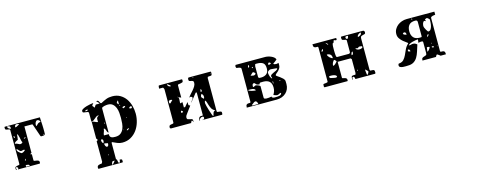

<svg xmlns="http://www.w3.org/2000/svg" viewBox="-30 -1354 6060 2407"><g transform="rotate(-15 3000.0 -150.0)"><path d="M487 -547Q488 -516 489.5 -493Q491 -470 492 -449.5Q493 -429 493.5 -408.5Q494 -388 494 -363L493 -327Q487 -317 477 -315Q467 -313 456 -313Q453 -313 444.5 -312.5Q436 -312 433 -320L380 -473Q379 -476 376.5 -481.5Q374 -487 373 -487H270V-142Q260 -142 257.5 -138Q255 -134 255 -127H270V-47Q270 -39 281 -37.5Q292 -36 305.5 -34Q319 -32 330 -26.5Q341 -21 341 -7Q341 -5 340.5 4Q340 13 333 13H53Q54 12 56.5 7Q59 2 60 0V-7L47 -20H43Q33 -20 33 -7Q33 -1 34 3.5Q35 8 40 13Q39 14 37 14Q28 14 27 6Q26 -2 26 -7Q26 -22 35.5 -27Q45 -32 56.5 -34Q68 -36 77.5 -37.5Q87 -39 87 -47V-487Q87 -498 77.5 -500.5Q68 -503 56.5 -504Q45 -505 35.5 -508.5Q26 -512 26 -527Q26 -529 26 -538Q26 -547 33 -547ZM102 -504Q102 -528 91 -535.5Q80 -543 58 -543Q58 -526 71.5 -515Q85 -504 102 -504ZM213 -527Q209 -535 198.5 -537.5Q188 -540 179 -540Q166 -540 161 -528Q156 -516 156 -505Q172 -505 185 -514Q198 -523 213 -527ZM481 -497Q481 -499 480 -500Q472 -508 464.5 -514.5Q457 -521 447 -521Q438 -521 431.5 -515.5Q425 -510 421 -502Q417 -494 415 -485.5Q413 -477 413 -470Q413 -465 413.5 -460Q414 -455 420 -453Q423 -457 433 -467Q443 -477 447 -480Q450 -483 455.5 -484.5Q461 -486 466.5 -487.5Q472 -489 476.5 -491Q481 -493 481 -497ZM194 -303Q194 -306 193 -307Q188 -312 184.5 -330Q181 -348 177 -367Q173 -386 167.5 -401Q162 -416 154 -416Q154 -399 152 -381.5Q150 -364 147 -347Q143 -345 135 -341.5Q127 -338 119 -333Q111 -328 105 -322Q99 -316 99 -310Q99 -308 100 -307Q112 -307 120.5 -303.5Q129 -300 136 -296.5Q143 -293 150 -289.5Q157 -286 166 -286Q173 -286 183.5 -290.5Q194 -295 194 -303ZM120 -387Q120 -403 105 -403Q105 -398 106 -390Q107 -382 113 -380Q120 -380 120 -387ZM249 -354Q242 -354 233 -351Q224 -348 224 -339Q231 -339 240 -342Q249 -345 249 -354ZM487 -327Q484 -332 480 -333Q479 -334 477 -334Q474 -334 473 -333V-327ZM153 -173Q165 -173 179 -182Q193 -191 200 -200Q199 -202 194 -204.5Q189 -207 187 -207Q185 -207 180.5 -206Q176 -205 170 -203.5Q164 -202 159 -201Q154 -200 153 -200Q143 -200 136.5 -205.5Q130 -211 124.5 -218Q119 -225 113 -230.5Q107 -236 98 -236Q98 -223 101.5 -215Q105 -207 111.5 -200.5Q118 -194 127 -188Q136 -182 147 -173ZM181 -87Q181 -91 180 -93Q175 -90 170.5 -83Q166 -76 166 -70Q166 -68 167 -67Q181 -75 181 -87ZM208 7Q208 -6 195.5 -10Q183 -14 173 -14L160 -13V7Z M1280 -520Q1320 -542 1352.5 -554.5Q1385 -567 1430 -567Q1488 -567 1531.5 -542Q1575 -517 1603.5 -476.5Q1632 -436 1646 -384.5Q1660 -333 1660 -280Q1660 -224 1643.5 -169Q1627 -114 1595 -70.5Q1563 -27 1515.5 0Q1468 27 1406 27Q1372 27 1341 14Q1310 1 1280 -13L1273 -7V207Q1282 210 1284 219Q1286 228 1287 237Q1288 246 1291 253.5Q1294 261 1304 261Q1308 261 1310 256Q1312 251 1313 245Q1314 239 1314.5 233Q1315 227 1315 224Q1333 224 1340 227Q1347 230 1347 247Q1347 249 1347 258Q1347 267 1340 267H1033Q1027 267 1026.5 260Q1026 253 1026 250Q1026 238 1031.5 231Q1037 224 1046 220.5Q1055 217 1065.5 215.5Q1076 214 1087 213L1097 193V-73Q1100 -73 1106.5 -78Q1113 -83 1113 -87Q1114 -90 1108.5 -98Q1103 -106 1100 -107V-324Q1113 -324 1123 -320.5Q1133 -317 1141.5 -313Q1150 -309 1158 -305.5Q1166 -302 1176 -302Q1176 -320 1175.5 -331Q1175 -342 1177 -350Q1179 -358 1185.5 -364.5Q1192 -371 1207 -380Q1204 -381 1200 -381Q1184 -381 1172 -372.5Q1160 -364 1149 -354Q1138 -344 1126 -335.5Q1114 -327 1097 -327V-440Q1097 -453 1085 -456Q1073 -459 1058 -460Q1043 -461 1031 -464.5Q1019 -468 1019 -483Q1019 -498 1040 -510Q1061 -522 1088 -530Q1115 -538 1141 -542.5Q1167 -547 1177 -547H1180Q1177 -544 1169.5 -533.5Q1162 -523 1160 -520V-513Q1161 -511 1163 -510Q1166 -507 1167 -507Q1168 -504 1173.5 -496.5Q1179 -489 1180 -487L1187 -493Q1188 -495 1193.5 -503.5Q1199 -512 1200 -513Q1201 -515 1203.5 -517.5Q1206 -520 1207 -520H1253V-527L1220 -560L1233 -561Q1244 -561 1249 -554.5Q1254 -548 1257.5 -540.5Q1261 -533 1264.5 -526.5Q1268 -520 1277 -520ZM1487 -500Q1480 -495 1473 -487Q1466 -479 1466 -470Q1466 -467 1467 -467Q1469 -464 1476.5 -456.5Q1484 -449 1487 -447ZM1093 -480Q1092 -486 1086.5 -486.5Q1081 -487 1077 -487Q1068 -487 1063 -484Q1058 -481 1058 -471Q1067 -471 1076.5 -472.5Q1086 -474 1093 -480ZM1267 -120Q1266 -101 1271.5 -90.5Q1277 -80 1287.5 -74.5Q1298 -69 1311.5 -67.5Q1325 -66 1340 -66Q1383 -66 1408.5 -86Q1434 -106 1447 -137Q1460 -168 1463.5 -205Q1467 -242 1467 -277Q1467 -308 1464 -343.5Q1461 -379 1449 -409.5Q1437 -440 1413.5 -460.5Q1390 -481 1350 -481Q1346 -481 1333 -480Q1320 -479 1306 -476Q1292 -473 1281 -467.5Q1270 -462 1270 -453V-140Q1259 -144 1254.5 -154.5Q1250 -165 1247 -175.5Q1244 -186 1239.5 -194Q1235 -202 1223 -202Q1223 -189 1220 -179Q1217 -169 1213.5 -160Q1210 -151 1207 -141.5Q1204 -132 1204 -120ZM1493 -427Q1498 -427 1498 -433.5Q1498 -440 1493 -440Q1488 -440 1488 -433.5Q1488 -427 1493 -427ZM1520 -393Q1521 -389 1527 -387Q1527 -386 1530 -386Q1533 -386 1533 -387Q1541 -391 1548.5 -395.5Q1556 -400 1556 -409Q1554 -409 1548 -409.5Q1542 -410 1536 -409Q1530 -408 1525 -405.5Q1520 -403 1520 -397ZM1634 -373Q1634 -378 1632 -382.5Q1630 -387 1623 -387Q1618 -387 1609 -382Q1600 -377 1600 -370Q1600 -363 1607.5 -361.5Q1615 -360 1620 -360Q1634 -360 1634 -373ZM1253 -260Q1258 -260 1258 -266.5Q1258 -273 1253 -273Q1248 -273 1248 -266.5Q1248 -260 1253 -260ZM1540 -267H1533V-260H1540ZM1460 -120Q1463 -121 1463 -123.5Q1463 -126 1460 -127Q1457 -127 1457 -123Q1457 -119 1460 -120ZM1527 -127Q1518 -127 1508 -121.5Q1498 -116 1498 -106Q1509 -106 1518 -112Q1527 -118 1533 -127ZM1181 -58Q1181 -65 1177 -72.5Q1173 -80 1163 -80Q1153 -80 1153 -67Q1153 -56 1158.5 -44Q1164 -32 1173 -27Q1178 -36 1179.5 -42.5Q1181 -49 1181 -58ZM1227 -13Q1216 -16 1203.5 -18.5Q1191 -21 1179 -21Q1179 -15 1180.5 -6.5Q1182 2 1185.5 9.5Q1189 17 1194 22Q1199 27 1207 27Q1218 27 1222.5 16.5Q1227 6 1227 -3ZM1200 120Q1195 122 1194 125.5Q1193 129 1193 133V140L1200 127ZM1240 219Q1221 219 1217 230Q1213 241 1207 260Q1209 261 1213 261Q1217 261 1223 255.5Q1229 250 1234.5 243Q1240 236 1245 229.5Q1250 223 1253 220Z M2340 -193Q2336 -188 2325.5 -173.5Q2315 -159 2303 -143Q2291 -127 2281 -113Q2271 -99 2267 -93Q2260 -78 2260 -67Q2260 -49 2271.5 -44.5Q2283 -40 2297 -38Q2311 -36 2322.5 -31.5Q2334 -27 2334 -11Q2334 -6 2333.5 -0.5Q2333 5 2327 7V-8Q2325 -8 2320 -11.5Q2315 -15 2313 -13Q2311 -11 2306 -0.5Q2301 10 2300 13H2040L2027 7Q2026 6 2026 1Q2026 -4 2026 -7Q2026 -24 2035.5 -29Q2045 -34 2056.5 -35.5Q2068 -37 2077.5 -39Q2087 -41 2087 -53V-480Q2087 -482 2084.5 -489.5Q2082 -497 2080 -500Q2079 -502 2076.5 -504.5Q2074 -507 2073 -507H2024Q2024 -510 2025 -523Q2026 -536 2027 -540Q2027 -542 2029.5 -544.5Q2032 -547 2033 -547H2327Q2334 -547 2334 -538Q2334 -529 2334 -527Q2334 -512 2323 -507.5Q2312 -503 2298.5 -501Q2285 -499 2274 -497.5Q2263 -496 2263 -487V-327Q2260 -328 2248.5 -333.5Q2237 -339 2233 -340H2227Q2228 -339 2230.5 -333.5Q2233 -328 2233 -327Q2234 -323 2234 -313.5Q2234 -304 2233 -293.5Q2232 -283 2231.5 -273.5Q2231 -264 2231 -261Q2240 -261 2247 -264.5Q2254 -268 2263 -268V-200H2280Q2283 -204 2288.5 -211Q2294 -218 2300.5 -225.5Q2307 -233 2314 -240.5Q2321 -248 2327 -253Q2326 -248 2325 -239Q2324 -230 2325 -221.5Q2326 -213 2331 -208Q2336 -203 2347 -207ZM2647 -47Q2647 -37 2656.5 -35.5Q2666 -34 2677.5 -33.5Q2689 -33 2698.5 -29.5Q2708 -26 2708 -13L2707 7Q2706 8 2703.5 10.5Q2701 13 2700 13H2440Q2455 12 2464.5 8.5Q2474 5 2474 -10Q2474 -27 2457 -27Q2440 -27 2428 -16Q2416 -5 2416 13H2410Q2410 -19 2419 -29Q2428 -39 2438.5 -40Q2449 -41 2458 -39.5Q2467 -38 2467 -47V-340H2453Q2449 -334 2437.5 -320Q2426 -306 2413.5 -290Q2401 -274 2389.5 -260Q2378 -246 2373 -240L2367 -233Q2369 -241 2374.5 -247.5Q2380 -254 2385.5 -261Q2391 -268 2395.5 -275Q2400 -282 2400 -290Q2400 -296 2392 -301.5Q2384 -307 2380 -307Q2377 -307 2369.5 -304.5Q2362 -302 2360 -300Q2370 -318 2388 -337.5Q2406 -357 2424 -378Q2442 -399 2455 -421Q2468 -443 2468 -465Q2468 -484 2458.5 -489.5Q2449 -495 2437 -496.5Q2425 -498 2415.5 -502Q2406 -506 2406 -523Q2406 -529 2408 -538Q2410 -547 2420 -547H2700Q2704 -547 2705.5 -543.5Q2707 -540 2707.5 -535.5Q2708 -531 2707.5 -527.5Q2707 -524 2707 -523Q2707 -499 2694.5 -496.5Q2682 -494 2653 -493L2647 -480ZM2173 -507Q2173 -507 2169.5 -510.5Q2166 -514 2160.5 -518Q2155 -522 2149.5 -526.5Q2144 -531 2140 -533Q2139 -534 2136 -534.5Q2133 -535 2132 -535Q2132 -518 2144.5 -508Q2157 -498 2173 -498ZM2473 -533H2460Q2465 -525 2473 -525ZM2693 -533 2687 -527H2700ZM2534 -350Q2534 -353 2533 -353Q2533 -355 2530.5 -360Q2528 -365 2527 -367Q2525 -366 2522.5 -363.5Q2520 -361 2520 -360Q2519 -357 2518 -345.5Q2517 -334 2517 -331Q2534 -331 2534 -350ZM2220 -347Q2221 -350 2217 -350Q2213 -350 2213 -347Q2214 -344 2216.5 -344Q2219 -344 2220 -347ZM2147 -327Q2141 -332 2135.5 -333Q2130 -334 2123 -334Q2099 -334 2099 -311Q2099 -305 2100.5 -299Q2102 -293 2110 -293H2113ZM2541 -267Q2541 -290 2520 -307Q2514 -298 2510 -290.5Q2506 -283 2506 -273L2507 -267Q2508 -265 2511.5 -261Q2515 -257 2519.5 -252.5Q2524 -248 2527.5 -244.5Q2531 -241 2533 -240Q2539 -246 2540 -253Q2541 -260 2541 -267ZM2593 0Q2596 -7 2598.5 -17.5Q2601 -28 2604.5 -37.5Q2608 -47 2614.5 -53.5Q2621 -60 2633 -60Q2632 -64 2627 -67Q2602 -79 2589.5 -102Q2577 -125 2569.5 -149Q2562 -173 2556.5 -191.5Q2551 -210 2540 -213Q2535 -204 2534 -197Q2533 -190 2533 -180Q2533 -172 2540.5 -143Q2548 -114 2558 -82Q2568 -50 2577.5 -25Q2587 0 2590 0ZM2240 -153Q2239 -155 2233.5 -160Q2228 -165 2227 -167H2223Q2217 -167 2215 -162.5Q2213 -158 2213 -153Q2213 -140 2223 -140H2227Z M3413 -547Q3428 -547 3448 -542.5Q3468 -538 3487.5 -529.5Q3507 -521 3521.5 -508.5Q3536 -496 3540 -480Q3529 -470 3514.5 -459Q3500 -448 3487 -440Q3491 -430 3504 -428Q3517 -426 3527 -426L3533 -427Q3536 -427 3543.5 -429.5Q3551 -432 3553 -433Q3554 -430 3554 -418.5Q3554 -407 3554 -403Q3554 -379 3542.5 -361.5Q3531 -344 3517 -331Q3503 -318 3491.5 -308.5Q3480 -299 3480 -290Q3480 -285 3494 -276Q3508 -267 3526 -254Q3544 -241 3560 -225.5Q3576 -210 3580 -193L3581 -150Q3581 -115 3568.5 -86Q3556 -57 3533.5 -36.5Q3511 -16 3480.5 -4.5Q3450 7 3413 7H3024Q3024 -23 3034 -31Q3044 -39 3055.5 -39.5Q3067 -40 3077 -40Q3087 -40 3087 -53V-480Q3087 -490 3079 -495Q3071 -500 3060.5 -502Q3050 -504 3040 -505Q3030 -506 3027 -507Q3025 -509 3022.5 -516.5Q3020 -524 3020 -527Q3020 -531 3022.5 -539Q3025 -547 3027 -547ZM3188 -502Q3175 -502 3173 -491.5Q3171 -481 3171 -471Q3183 -471 3185.5 -482Q3188 -493 3188 -502ZM3267 -313Q3268 -313 3278 -312Q3288 -311 3294 -311Q3339 -311 3366.5 -333Q3394 -355 3394 -403Q3394 -456 3368 -475Q3342 -494 3293 -494Q3287 -494 3277 -494Q3267 -494 3267 -493L3260 -467V-327ZM3227 -468Q3218 -468 3213 -460Q3218 -452 3227 -452ZM3460 -453Q3451 -467 3437 -467Q3427 -467 3425.5 -456Q3424 -445 3424 -439Q3433 -439 3444.5 -442Q3456 -445 3460 -453ZM3214 -360Q3223 -360 3227 -362.5Q3231 -365 3240 -373Q3241 -374 3241 -377Q3241 -379 3240 -380Q3234 -389 3228.5 -395Q3223 -401 3213 -401Q3208 -401 3207 -400L3173 -367L3207 -360ZM3513 -373Q3513 -373 3504.5 -374Q3496 -375 3484.5 -376Q3473 -377 3460.5 -378Q3448 -379 3440 -380H3436Q3423 -380 3408 -369Q3393 -358 3393 -344Q3393 -338 3395.5 -325Q3398 -312 3402.5 -298.5Q3407 -285 3413.5 -275Q3420 -265 3427 -265V-273Q3426 -275 3423 -283.5Q3420 -292 3420 -293Q3420 -306 3433 -314.5Q3446 -323 3463 -330.5Q3480 -338 3496.5 -346Q3513 -354 3520 -367ZM3260 -60Q3260 -47 3271.5 -43.5Q3283 -40 3292 -40Q3310 -40 3325 -41.5Q3340 -43 3360 -47Q3359 -39 3364 -34.5Q3369 -30 3377 -28Q3385 -26 3393 -26Q3401 -26 3406 -26Q3416 -26 3430 -26.5Q3444 -27 3456.5 -30Q3469 -33 3478 -40.5Q3487 -48 3487 -62Q3471 -62 3459.5 -54Q3448 -46 3434 -46H3429Q3428 -46 3427 -47Q3425 -47 3419 -48.5Q3413 -50 3406.5 -52.5Q3400 -55 3394.5 -57Q3389 -59 3387 -60Q3401 -83 3407.5 -103.5Q3414 -124 3414 -150Q3414 -204 3386.5 -229Q3359 -254 3307 -254L3267 -253Q3262 -250 3258.5 -244.5Q3255 -239 3253 -233Q3233 -236 3226 -238.5Q3219 -241 3215.5 -244Q3212 -247 3208.5 -252.5Q3205 -258 3193 -267H3187Q3173 -262 3169.5 -253.5Q3166 -245 3166 -230Q3166 -227 3167 -227Q3169 -221 3173 -220Q3176 -222 3186.5 -227Q3197 -232 3200 -233Q3201 -234 3203 -234Q3206 -234 3215.5 -231.5Q3225 -229 3235 -225Q3245 -221 3252.5 -216Q3260 -211 3260 -207ZM3427 -227H3420V-200H3427ZM3513 -207Q3518 -207 3518 -213.5Q3518 -220 3513 -220Q3508 -220 3508 -213.5Q3508 -207 3513 -207ZM3189 -172Q3189 -185 3177.5 -191.5Q3166 -198 3151 -200.5Q3136 -203 3120.5 -202.5Q3105 -202 3097 -202Q3097 -195 3109.5 -189.5Q3122 -184 3137.5 -180Q3153 -176 3168 -174Q3183 -172 3189 -172ZM3175 0Q3175 -12 3167.5 -26.5Q3160 -41 3147 -41Q3134 -41 3119.5 -27.5Q3105 -14 3093 -7L3100 0Z M4680 -547Q4689 -547 4694.5 -539Q4700 -531 4700 -523Q4700 -506 4689.5 -502Q4679 -498 4666.5 -495.5Q4654 -493 4643.5 -487Q4633 -481 4633 -460V-53L4640 -40Q4655 -40 4665 -39.5Q4675 -39 4681.5 -37Q4688 -35 4691 -28.5Q4694 -22 4694 -10Q4694 -10 4694.5 -6Q4695 -2 4694.5 2Q4694 6 4692 9.5Q4690 13 4687 13H4433Q4432 7 4428 -7Q4424 -21 4414 -21Q4400 -21 4399 -9.5Q4398 2 4400 13Q4392 12 4392.5 2.5Q4393 -7 4393 -10Q4393 -22 4396 -28.5Q4399 -35 4405.5 -37Q4412 -39 4422 -39.5Q4432 -40 4447 -40L4453 -60V-240L4440 -253H4273V-47Q4273 -40 4282.5 -38Q4292 -36 4303.5 -33.5Q4315 -31 4324.5 -24.5Q4334 -18 4334 -3Q4334 0 4333.5 6.5Q4333 13 4327 13H4033Q4030 13 4028 9.5Q4026 6 4025.5 2Q4025 -2 4025.5 -6Q4026 -10 4026 -10L4027 -27Q4032 -31 4042 -32Q4052 -33 4062 -34Q4072 -35 4079.5 -37.5Q4087 -40 4087 -47V-487Q4087 -500 4077 -500Q4067 -500 4055.5 -500.5Q4044 -501 4034 -509Q4024 -517 4024 -547H4327Q4332 -547 4333 -541.5Q4334 -536 4334 -533Q4334 -520 4324 -520H4320Q4318 -520 4310 -523.5Q4302 -527 4300 -527Q4294 -527 4292.5 -521.5Q4291 -516 4289.5 -510Q4288 -504 4285 -498.5Q4282 -493 4273 -493Q4267 -472 4266.5 -455.5Q4266 -439 4266 -417Q4266 -411 4266 -396Q4266 -381 4267 -365Q4268 -349 4269.5 -336Q4271 -323 4273 -320L4280 -313H4440L4453 -327V-480Q4453 -492 4443.5 -494Q4434 -496 4423 -497.5Q4412 -499 4402.5 -503Q4393 -507 4393 -523Q4393 -524 4392.5 -527.5Q4392 -531 4392.5 -535.5Q4393 -540 4394.5 -543.5Q4396 -547 4400 -547ZM4482 -536Q4471 -536 4458.5 -535Q4446 -534 4446 -520Q4446 -513 4450.5 -506.5Q4455 -500 4463 -500Q4469 -500 4472.5 -504.5Q4476 -509 4478 -515Q4480 -521 4481 -527Q4482 -533 4482 -536ZM4648 -534Q4641 -534 4632.5 -530.5Q4624 -527 4616.5 -521Q4609 -515 4604 -507.5Q4599 -500 4599 -493Q4599 -489 4600 -487Q4619 -492 4633.5 -501.5Q4648 -511 4648 -534ZM4216 -493Q4216 -497 4213 -500Q4211 -503 4203.5 -510.5Q4196 -518 4193 -520Q4193 -521 4190 -521Q4188 -521 4187 -520L4207 -493ZM4136 -455Q4125 -455 4118.5 -445Q4112 -435 4112 -425Q4124 -425 4130 -435Q4136 -445 4136 -455ZM4227 -317Q4227 -348 4210 -362Q4193 -376 4165 -376Q4165 -367 4171 -356.5Q4177 -346 4186.5 -336.5Q4196 -327 4207 -320.5Q4218 -314 4227 -313ZM4533 -357Q4533 -350 4538.5 -345.5Q4544 -341 4551.5 -338Q4559 -335 4567 -334Q4575 -333 4580 -333Q4584 -333 4591 -334Q4598 -335 4604.5 -337.5Q4611 -340 4616 -344Q4621 -348 4621 -353Q4621 -364 4610.5 -365.5Q4600 -367 4593 -367H4580Q4578 -366 4570 -360Q4562 -354 4560 -353Q4557 -353 4546.5 -355.5Q4536 -358 4533 -360ZM4488 -329Q4474 -329 4469 -313.5Q4464 -298 4464 -288Q4481 -288 4484.5 -302.5Q4488 -317 4488 -329ZM4233 -287Q4219 -271 4212 -255.5Q4205 -240 4205 -219Q4214 -219 4222 -223.5Q4230 -228 4237 -234.5Q4244 -241 4250 -248Q4256 -255 4260 -260Q4261 -261 4261 -263Q4261 -266 4260 -267Q4258 -269 4250.5 -277Q4243 -285 4240 -287ZM4133 -80Q4137 -79 4146.5 -77Q4156 -75 4166.5 -72.5Q4177 -70 4186.5 -68.5Q4196 -67 4200 -67Q4201 -66 4204 -66Q4206 -66 4207 -67Q4208 -68 4213.5 -73Q4219 -78 4220 -80Q4211 -96 4191.5 -101.5Q4172 -107 4155 -107Q4153 -107 4147.5 -107.5Q4142 -108 4135.5 -107Q4129 -106 4124 -104Q4119 -102 4119 -97Q4119 -94 4120 -93ZM4487 -80Q4492 -80 4492 -86.5Q4492 -93 4487 -93Q4482 -93 4482 -86.5Q4482 -80 4487 -80ZM4590 0Q4595 0 4599 -5Q4603 -10 4606 -16Q4609 -22 4611 -27.5Q4613 -33 4613 -33Q4614 -34 4614 -37Q4614 -40 4613 -40Q4612 -41 4608.5 -45Q4605 -49 4600.5 -53.5Q4596 -58 4592 -61.5Q4588 -65 4587 -67L4579 -69Q4579 -67 4579.5 -61Q4580 -55 4580 -53Q4580 -50 4581 -42.5Q4582 -35 4583 -26.5Q4584 -18 4585 -10.5Q4586 -3 4587 0Z M5540 7Q5537 4 5526.5 -3.5Q5516 -11 5513 -13Q5511 -15 5506 -17.5Q5501 -20 5500 -20Q5494 -19 5488 -9Q5482 1 5480 7H5304Q5304 -19 5315 -26.5Q5326 -34 5338.5 -37Q5351 -40 5362 -45.5Q5373 -51 5373 -73V-213Q5373 -224 5365 -225.5Q5357 -227 5351 -227Q5340 -227 5332.5 -225.5Q5325 -224 5313 -220V-223Q5313 -235 5315.5 -243.5Q5318 -252 5318 -265Q5307 -265 5287.5 -262Q5268 -259 5248 -253.5Q5228 -248 5210.5 -239.5Q5193 -231 5187 -220H5197Q5209 -220 5219 -223.5Q5229 -227 5241 -227Q5257 -227 5266.5 -223.5Q5276 -220 5293 -207Q5294 -206 5294 -203Q5294 -201 5293 -200Q5279 -157 5266.5 -117Q5254 -77 5235.5 -46.5Q5217 -16 5187.5 2.5Q5158 21 5111 21Q5101 21 5082.5 22Q5064 23 5046 21Q5028 19 5014 12.5Q5000 6 4999 -10Q4997 -23 5007 -33Q5050 -36 5071.5 -59Q5093 -82 5108 -114Q5123 -146 5139 -182Q5155 -218 5187 -247V-250Q5187 -255 5169 -266.5Q5151 -278 5130 -296Q5109 -314 5091 -339Q5073 -364 5073 -397Q5073 -431 5088 -458.5Q5103 -486 5127 -505.5Q5151 -525 5182.5 -536Q5214 -547 5247 -547H5607V-507Q5602 -506 5592 -505Q5582 -504 5572 -501.5Q5562 -499 5554.5 -494Q5547 -489 5547 -480V-53Q5547 -40 5556.5 -40Q5566 -40 5578 -39.5Q5590 -39 5599.5 -31Q5609 -23 5609 7ZM5313 -540Q5307 -538 5306 -531.5Q5305 -525 5305 -520H5313ZM5373 -473Q5373 -490 5365.5 -495Q5358 -500 5344 -500Q5290 -500 5264.5 -471Q5239 -442 5239 -390Q5239 -338 5265 -308.5Q5291 -279 5345 -279L5367 -280L5373 -287ZM5527 -467Q5522 -473 5511.5 -483.5Q5501 -494 5490 -494Q5487 -494 5487 -493Q5481 -491 5477 -488Q5473 -486 5470 -484Q5467 -482 5467 -480Q5467 -479 5470 -473.5Q5473 -468 5473 -467V-464Q5473 -463 5472 -462Q5471 -462 5470.5 -461.5Q5470 -461 5469 -461Q5468 -460 5467 -460Q5466 -460 5463.5 -463Q5461 -466 5460 -467H5457Q5446 -467 5440 -458Q5434 -449 5430.5 -437.5Q5427 -426 5426.5 -415Q5426 -404 5427 -400Q5427 -395 5432.5 -383Q5438 -371 5445 -358.5Q5452 -346 5459 -336Q5466 -326 5470 -326Q5490 -326 5501.5 -342.5Q5513 -359 5518.5 -381.5Q5524 -404 5525.5 -427Q5527 -450 5527 -464ZM5197 -359Q5197 -370 5192 -382Q5187 -394 5173 -394Q5161 -394 5153 -380Q5159 -370 5172.5 -364.5Q5186 -359 5197 -359ZM5440 -260Q5448 -266 5455 -275.5Q5462 -285 5462 -295Q5451 -295 5445.5 -285.5Q5440 -276 5440 -267ZM5474 -177Q5474 -179 5473 -180Q5469 -179 5467 -173Q5466 -173 5466 -170Q5466 -168 5467 -167Q5471 -168 5473 -173Q5474 -174 5474 -177ZM5189 -144Q5189 -153 5184 -163Q5179 -173 5167 -173Q5161 -173 5160.5 -168Q5160 -163 5160 -160Q5160 -148 5169.5 -146Q5179 -144 5189 -144ZM5393 -85Q5399 -85 5406 -91.5Q5413 -98 5419 -105.5Q5425 -113 5429 -119.5Q5433 -126 5433 -127Q5434 -128 5434 -130Q5434 -138 5423.5 -139Q5413 -140 5407 -140H5400Q5400 -137 5399 -130.5Q5398 -124 5397 -116.5Q5396 -109 5395 -102.5Q5394 -96 5393 -93ZM5488 -118Q5488 -134 5473 -134Q5469 -134 5465.5 -133Q5462 -132 5460 -127Q5462 -119 5473.5 -118.5Q5485 -118 5488 -118ZM5533 -127H5527V-120H5533Z"/></g></svg>

Font: Genkaimincho
Style: Regular
Weight: 800
Designer: Dr. Ken Lunde (project architect, glyph set definition & overall production); Masataka HATTORI \u670D \u90E8 \u6B63 \u8C
Foundry: Adobe Systems Incorporated
Version: Version 1.00